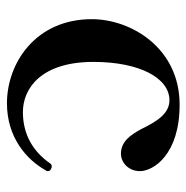

<svg xmlns="http://www.w3.org/2000/svg" viewBox="-12 -524 549 566"><g transform="rotate(90 263.0 -241.5)"><path d="M285 13C385 13 451 -44 483 -102C485 -104 485 -106 485 -108C485 -112 483 -115 478 -117C475 -119 473 -119 470 -119C467 -119 465 -118 462 -114C428 -65 378 -34 311 -34C240 -34 163 -89 163 -242C163 -377 210 -466 276 -466C316 -466 339 -428 361 -383C379 -350 398 -323 434 -323C459 -323 485 -345 485 -379C485 -418 437 -496 289 -496C122 -496 37 -353 37 -237C37 -72 166 13 285 13Z"/></g></svg>

Font: Shippori Mincho OTF
Style: Bold
Weight: 800
Designer: FONTDASU
Foundry: FONTDASU / Google Inc. / but / Adobe
Version: Version 3.300;hotconv 1.0.109;makeotfexe 2.5.65596